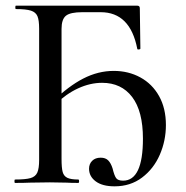

<svg xmlns="http://www.w3.org/2000/svg" viewBox="-20 -645 655 677"><path d="M294 -50Q294 -67 305 -78Q316 -89 335 -89Q352 -89 361.5 -79.5Q371 -70 377 -51Q383 -26 389.5 -17Q396 -8 414 -8Q484 -8 484 -156Q484 -253 446 -303Q408 -353 340 -353Q298 -353 255.5 -333.5Q213 -314 174 -276L166 -287Q221 -341 273.5 -368Q326 -395 381 -395Q433 -395 475 -372Q517 -349 541 -306Q565 -263 565 -204Q565 -149 543.5 -99.5Q522 -50 481 -19Q440 12 384 12Q341 12 317.5 -5.5Q294 -23 294 -50ZM33 -12Q70 -12 87.5 -17Q105 -22 111.5 -36.5Q118 -51 118 -81V-544Q118 -574 112 -588Q106 -602 89 -607.5Q72 -613 36 -613Q34 -613 34 -619Q34 -625 36 -625H464Q473 -625 473 -616L475 -474Q475 -471 469.5 -470.5Q464 -470 464 -473Q439 -602 335 -602H270Q228 -602 212.5 -589.5Q197 -577 197 -543V-85Q197 -53 201 -38.5Q205 -24 217.5 -18Q230 -12 256 -12Q259 -12 259 -6Q259 0 256 0Q230 0 215 -1L156 -2L85 -1Q66 0 33 0Q31 0 31 -6Q31 -12 33 -12Z"/></svg>

Font: Cormorant SC Medium
Style: Regular
Weight: 500
Designer: Christian Thalmann (Catharsis Fonts)
Foundry: Catharsis Fonts
Version: Version 4.000